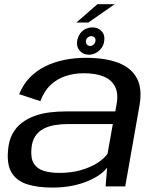

<svg xmlns="http://www.w3.org/2000/svg" viewBox="-20 -864 725 890"><path d="M222.5 5.5Q274 5.5 316.2 -3.2Q358.5 -12 391 -26.2Q423.5 -40.5 445 -56.5Q466.5 -72.5 476.5 -87L469.5 0H560.5L626.5 -374.5Q640.5 -452 614.8 -500.8Q589 -549.5 528.5 -572.8Q468 -596 378 -596Q325.5 -596 277.8 -586.2Q230 -576.5 189.2 -556.2Q148.5 -536 117.8 -504.2Q87 -472.5 69 -427.5L167 -395Q183.5 -440.5 213.2 -469Q243 -497.5 282.8 -511Q322.5 -524.5 368.5 -524.5Q423 -524.5 460 -509.5Q497 -494.5 513.2 -462.5Q529.5 -430.5 520.5 -381L514.5 -347.5H284.5Q249 -347.5 212.2 -343.2Q175.5 -339 141.8 -327Q108 -315 81 -294.5Q54 -274 37 -242Q20 -210 17 -164.5Q11.5 -98.5 35.2 -61.5Q59 -24.5 107 -9.5Q155 5.5 222.5 5.5ZM254.5 -62.5Q214 -62.5 183.5 -71.8Q153 -81 137.5 -104.8Q122 -128.5 125.5 -173Q128 -209 143 -232Q158 -255 182 -267.2Q206 -279.5 234.8 -284.2Q263.5 -289 293.5 -289H503L478.5 -151.5Q463.5 -129.5 432 -109Q400.5 -88.5 355.5 -75.5Q310.5 -62.5 254.5 -62.5ZM392 -610.5Q410 -610.5 425.5 -619.2Q441 -628 451 -642.2Q461 -656.5 463 -674Q467.5 -701 451.5 -719Q435.5 -737 408.5 -737Q390.5 -737 375.2 -729Q360 -721 350.2 -706.5Q340.5 -692 337.5 -674Q333.5 -647.5 349.5 -629Q365.5 -610.5 392 -610.5ZM397.5 -651Q389 -651 383 -657.8Q377 -664.5 378 -674Q379.5 -684 387 -690.2Q394.5 -696.5 403 -696.5Q412.5 -696.5 418.2 -690.2Q424 -684 422.5 -674Q421.5 -664.5 414.2 -657.8Q407 -651 397.5 -651ZM334 -759.5H389.5L511.5 -844.5H431.5Z"/></svg>

Font: Anybody SemiExpanded
Style: Italic
Weight: 400
Width: 6
Italic angle: -10°
Version: Version 1.113;gftools[0.9.25]